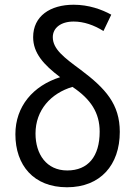

<svg xmlns="http://www.w3.org/2000/svg" viewBox="-20 -781 570 811"><path d="M263 10C404 10 486 -84 486 -224C486 -341 426 -407 321 -486C252 -537 203 -573 203 -624C203 -663 237 -690 291 -690C334 -690 377 -675 417 -650L450 -719C410 -741 355 -761 291 -761C192 -761 120 -713 120 -624C120 -557 164 -508 234 -455C120 -419 45 -332 45 -214C45 -83 122 10 263 10ZM264 -61C176 -61 130 -130 130 -217C130 -316 195 -387 286 -414C364 -362 401 -304 401 -225C401 -120 352 -61 264 -61Z"/></svg>

Font: Noto Sans Mono Condensed
Style: Regular
Weight: 400
Width: 3
Designer: Monotype Design Team
Foundry: Monotype Imaging Inc.
Version: Version 2.014